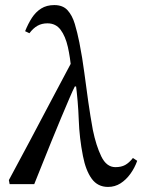

<svg xmlns="http://www.w3.org/2000/svg" viewBox="-20 -726 561 757"><path d="M406 11Q365 11 341.5 -21.5Q318 -54 307 -111Q293 -182 290.5 -253.5Q288 -325 278 -402L261 -450Q257 -499 247.5 -541Q238 -583 219 -608.5Q200 -634 167 -634Q145 -634 128 -624.5Q111 -615 96 -595L79 -603Q91 -633 106 -656Q121 -679 142.5 -692.5Q164 -706 194 -706Q228 -706 246.5 -685.5Q265 -665 275 -631.5Q285 -598 293 -558Q305 -497 312.5 -439Q320 -381 328 -325Q336 -269 346 -214Q359 -151 379.5 -109Q400 -67 435 -67Q458 -67 473.5 -75.5Q489 -84 504 -103L521 -92Q511 -64 494 -40.5Q477 -17 455 -3Q433 11 406 11ZM115 0H18L15 -16Q54 -88 97.5 -170Q141 -252 184.5 -334.5Q228 -417 266 -488L296 -385H275Q268 -372 253.5 -338Q239 -304 220 -259Q201 -214 181.5 -165.5Q162 -117 144.5 -73.5Q127 -30 115 0Z"/></svg>

Font: STIX Two Text
Style: Regular
Weight: 400
Designer: Ross Mills, John Hudson & Paul Hanslow, Tiro Typeworks Ltd; with prior portions MicroPress Inc., and Coen Hoffman.
Foundry: Tiro Typeworks Ltd
Version: Version 2.13 b171